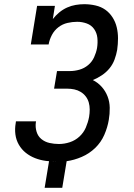

<svg xmlns="http://www.w3.org/2000/svg" viewBox="-20 -763 640 916"><path d="M277 133H193L214 6Q223 7 232 7.5Q241 8 250 8H252Q225 8 198.5 4.5Q172 1 147.5 -8.5Q123 -18 103 -34Q83 -50 70 -72.5Q57 -95 53.5 -121.5Q50 -148 55 -176L56 -184H152L151 -179Q148 -156 154.5 -134.5Q161 -113 177.5 -99.5Q194 -86 216 -81Q238 -76 261 -76Q287 -76 313 -84.5Q339 -93 359 -111.5Q379 -130 389.5 -154.5Q400 -179 405 -205Q408 -223 408 -240.5Q408 -258 403.5 -274Q399 -290 389 -303Q379 -316 365 -324.5Q351 -333 334.5 -336.5Q318 -340 300 -340H238L252 -424H314Q336 -424 359 -430.5Q382 -437 400.5 -452.5Q419 -468 429 -490Q439 -512 443 -534Q447 -559 444.5 -582.5Q442 -606 429 -624.5Q416 -643 394 -651Q372 -659 348 -659Q325 -659 301.5 -653.5Q278 -648 258.5 -633Q239 -618 227.5 -596Q216 -574 212 -551H127L157 -735H242L232 -672Q245 -689 262.5 -703.5Q280 -718 300 -727Q320 -736 341 -739.5Q362 -743 382 -743Q409 -743 435.5 -737Q462 -731 482.5 -716.5Q503 -702 517 -680Q531 -658 537 -632.5Q543 -607 543 -580Q543 -553 539 -525Q535 -502 526.5 -479Q518 -456 502.5 -437Q487 -418 466 -404Q445 -390 423 -381Q447 -369 465 -349Q483 -329 493 -303.5Q503 -278 503.5 -249Q504 -220 499 -191Q493 -155 477.5 -119.5Q462 -84 434 -57Q406 -30 370 -14.5Q334 1 298 6Z"/></svg>

Font: Iosevka HT Medium Extended
Style: Italic
Weight: 500
Width: 7
Italic angle: -9°
Monospace: yes
Designer: Belleve Invis
Foundry: Belleve Invis
Version: Version 32.3.0; ttfautohint (v1.8.4)